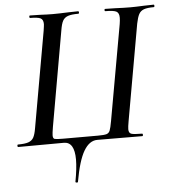

<svg xmlns="http://www.w3.org/2000/svg" viewBox="-56 -677 835 923"><g transform="rotate(-5 361.5 -215.0)"><path d="M283 84Q283 -1 232 -1L12 0Q8 0 8 -6Q8 -12 12 -12Q45 -12 62 -18Q79 -24 87 -38.5Q95 -53 100 -83L182 -546Q186 -572 186 -578Q186 -600 172.5 -606.5Q159 -613 123 -613Q119 -613 119 -619Q119 -625 123 -625L169 -624Q209 -622 232 -622Q262 -622 308 -624L355 -625Q359 -625 359 -619Q359 -613 355 -613Q322 -613 305 -607Q288 -601 280 -586.5Q272 -572 267 -541L186 -81Q181 -51 181 -41Q181 -26 189.5 -23.5Q198 -21 230 -21H398Q428 -21 439.5 -24.5Q451 -28 456 -40Q461 -52 467 -86L549 -546Q552 -564 552 -577Q552 -600 538.5 -607Q525 -614 486 -614Q482 -614 482 -619.5Q482 -625 486 -625L534 -624Q578 -622 607 -622Q632 -622 674 -624L719 -625Q723 -625 723 -619Q723 -613 719 -613Q688 -613 671.5 -607Q655 -601 647 -586Q639 -571 633 -541L551 -78Q546 -50 546 -39Q546 -21 558 -16.5Q570 -12 610 -12Q614 -12 614 -6Q614 0 610 0L393 -1Q355 -1 328 44.5Q301 90 283 192Q283 195 277 195Q275 195 272.5 193.5Q270 192 271 190Q283 126 283 84Z"/></g></svg>

Font: Cormorant Garamond SemiBold
Style: Italic
Weight: 600
Italic angle: -10°
Designer: Christian Thalmann (Catharsis Fonts)
Foundry: Catharsis Fonts
Version: Version 4.000